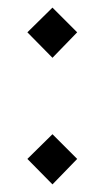

<svg xmlns="http://www.w3.org/2000/svg" viewBox="-20 -502 275 505"><path d="M118 -350 52 -417 118 -482 183 -417ZM118 -17 52 -84 118 -149 183 -84Z"/></svg>

Font: Assistant SemiBold
Style: Regular
Weight: 600
Designer: Hebrew By Ben Nathan, Latin by Paul Hunt
Version: Version 3.000